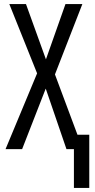

<svg xmlns="http://www.w3.org/2000/svg" viewBox="-20 -734 468 945"><path d="M343.8 190.9V0H307.1L205.1 -297.9L88.9 0H7.3L162.6 -373L25.9 -713.9H107.9L206.1 -441.9L302.2 -713.9H385.3L250.5 -367.7L361.3 -70.8H419.4V190.9Z"/></svg>

Font: Open Sans Condensed
Style: Regular
Weight: 400
Width: 3
Designer: Monotype Design Team
Foundry: Monotype Imaging Inc.
Version: Version 3.000